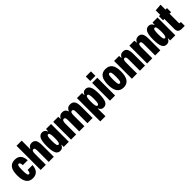

<svg xmlns="http://www.w3.org/2000/svg" viewBox="361 -2330 4098 4098"><g transform="rotate(-45 2410.0 -281.0)"><path d="M219 10Q21 10 21 -271Q21 -414 71 -480.5Q121 -547 219 -547Q308 -547 355 -498Q402 -449 410 -342H262Q259 -388 249.5 -407Q240 -426 219 -426Q195 -426 186 -393Q177 -360 177 -269Q177 -180 186 -146Q195 -112 219 -112Q239 -112 249 -132Q259 -152 262 -197H410Q395 10 219 10Z M459 0V-729H615V-472H620Q653 -547 730 -547Q796 -547 826 -501.5Q856 -456 856 -351V0H701V-340Q701 -388 691.5 -406Q682 -424 661 -424Q635 -424 625 -399.5Q615 -375 615 -325V0Z M909 -269Q909 -423 944 -485Q979 -547 1045 -547Q1120 -547 1148 -472H1154L1158 -537H1309V0H1154V-66H1148Q1120 10 1045 10Q970 10 939.5 -59Q909 -128 909 -269ZM1111 -112Q1154 -112 1154 -249V-288Q1154 -427 1111 -427Q1084 -427 1075 -390Q1066 -353 1066 -269Q1066 -181 1076 -146.5Q1086 -112 1111 -112Z M1375 0 1374 -537H1526L1530 -472H1536Q1570 -547 1650 -547Q1740 -547 1765 -462H1771Q1802 -547 1889 -547Q1961 -547 1994 -501Q2027 -455 2027 -351V0H1870V-340Q1870 -386 1860 -405Q1850 -424 1827 -424Q1800 -424 1789.5 -399.5Q1779 -375 1779 -325V0H1623V-340Q1623 -387 1612.5 -405.5Q1602 -424 1579 -424Q1530 -424 1530 -325V0Z M2091 167V-537H2244L2247 -472H2252Q2280 -547 2355 -547Q2421 -547 2456 -485.5Q2491 -424 2491 -269Q2491 -128 2460.5 -59Q2430 10 2355 10Q2281 10 2252 -66H2247V167ZM2290 -112Q2316 -112 2326 -146.5Q2336 -181 2336 -269Q2336 -353 2326.5 -390Q2317 -427 2290 -427Q2247 -427 2247 -288V-249Q2247 -112 2290 -112Z M2550 -594V-729H2705V-594ZM2550 0V-537H2705V0Z M2958 10Q2759 10 2759 -271Q2759 -414 2809 -480.5Q2859 -547 2958 -547Q3058 -547 3108.5 -481Q3159 -415 3159 -271Q3159 10 2958 10ZM2958 -112Q2984 -112 2994 -146Q3004 -180 3004 -269Q3004 -360 2993.5 -393Q2983 -426 2958 -426Q2934 -426 2924.5 -393Q2915 -360 2915 -269Q2915 -180 2924 -146Q2933 -112 2958 -112Z M3212 0V-537H3363L3368 -472H3373Q3406 -547 3483 -547Q3549 -547 3579 -501.5Q3609 -456 3609 -351V0H3454V-340Q3454 -388 3444.5 -406Q3435 -424 3414 -424Q3388 -424 3378 -399.5Q3368 -375 3368 -325V0Z M3673 0V-537H3824L3829 -472H3834Q3867 -547 3944 -547Q4010 -547 4040 -501.5Q4070 -456 4070 -351V0H3915V-340Q3915 -388 3905.5 -406Q3896 -424 3875 -424Q3849 -424 3839 -399.5Q3829 -375 3829 -325V0Z M4123 -269Q4123 -423 4158 -485Q4193 -547 4259 -547Q4334 -547 4362 -472H4368L4372 -537H4523V0H4368V-66H4362Q4334 10 4259 10Q4184 10 4153.5 -59Q4123 -128 4123 -269ZM4325 -112Q4368 -112 4368 -249V-288Q4368 -427 4325 -427Q4298 -427 4289 -390Q4280 -353 4280 -269Q4280 -181 4290 -146.5Q4300 -112 4325 -112Z M4720 0Q4660 0 4632 -27.5Q4604 -55 4604 -113V-414L4565 -411V-537L4604 -536V-672L4762 -685V-536L4808 -537V-411L4762 -414V-145Q4762 -128 4766.5 -122.5Q4771 -117 4784 -117H4808V0Z"/></g></svg>

Font: Mona Sans Condensed ExtraBold
Style: Regular
Weight: 800
Width: 3
Designer: Deni Anggara
Foundry: GitHub
Version: Version 1.001;gftools[0.9.33]